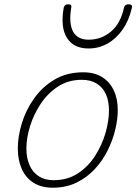

<svg xmlns="http://www.w3.org/2000/svg" viewBox="-20 -856 636 895"><path d="M226 19Q173 19 136.5 -4Q100 -27 81.5 -68.5Q63 -110 63 -164Q63 -220 82 -282Q101 -344 139.5 -398Q178 -452 235 -485.5Q292 -519 368 -519Q420 -519 455.5 -497Q491 -475 510 -435.5Q529 -396 529 -343Q529 -301 517.5 -252.5Q506 -204 482.5 -156Q459 -108 422.5 -68.5Q386 -29 337 -5Q288 19 226 19ZM230 -16Q295 -16 343.5 -48Q392 -80 424 -130.5Q456 -181 472 -237Q488 -293 488 -341Q488 -384 474 -416Q460 -448 431.5 -466Q403 -484 361 -484Q299 -484 251 -453Q203 -422 170 -372.5Q137 -323 120 -267.5Q103 -212 103 -164Q103 -120 117.5 -86.5Q132 -53 160.5 -34.5Q189 -16 230 -16ZM393 -630Q323 -630 292 -679.5Q261 -729 277 -820Q279 -828 284 -832Q289 -836 299 -836Q308 -836 311 -832Q314 -828 312 -820Q300 -747 320.5 -709Q341 -671 393 -671Q453 -671 497.5 -709Q542 -747 558 -820Q560 -828 565 -832Q570 -836 581 -836Q589 -836 593 -832Q597 -828 595 -820Q581 -760 551 -717.5Q521 -675 480.5 -652.5Q440 -630 393 -630Z"/></svg>

Font: Playwrite BE VLG Thin
Style: Regular
Weight: 250
Designer: Veronika Burian, José Scaglione
Foundry: TypeTogether
Version: Version 1.002